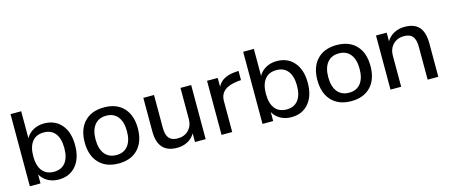

<svg xmlns="http://www.w3.org/2000/svg" viewBox="-47 -1278 4323 1848"><g transform="rotate(-15 2114.5 -354.5)"><path d="M366.2 9.8Q305.7 9.8 258.3 -16.6Q210.9 -43 185.5 -89.8V0H79.1V-718.8H185.5V-450.2Q210.9 -496.1 258.8 -522.5Q306.6 -548.8 366.2 -548.8Q475.6 -548.8 539.1 -474.1Q602.5 -399.4 602.5 -269.5Q602.5 -140.6 539.1 -65.4Q475.6 9.8 366.2 9.8ZM340.8 -74.2Q415 -74.2 455.1 -124.5Q495.1 -174.8 495.1 -269.5Q495.1 -364.3 455.6 -415Q416 -465.8 340.8 -465.8Q265.6 -465.8 225.6 -415Q185.5 -364.3 185.5 -269.5Q185.5 -174.8 225.6 -124.5Q265.6 -74.2 340.8 -74.2Z M963.9 9.8Q838.9 9.8 768.6 -64.5Q698.2 -138.7 698.2 -270.5Q698.2 -401.4 768.6 -475.1Q838.9 -548.8 963.9 -548.8Q1087.9 -548.8 1157.7 -475.1Q1227.5 -401.4 1227.5 -270.5Q1227.5 -138.7 1157.7 -64.5Q1087.9 9.8 963.9 9.8ZM806.6 -270.5Q806.6 -176.8 847.7 -125.5Q888.7 -74.2 963.9 -74.2Q1038.1 -74.2 1078.6 -125.5Q1119.1 -176.8 1119.1 -270.5Q1119.1 -363.3 1078.6 -414.6Q1038.1 -465.8 963.9 -465.8Q888.7 -465.8 847.7 -414.6Q806.6 -363.3 806.6 -270.5Z M1831.1 -539.1V0H1724.6V-85.9Q1698.2 -40 1651.4 -15.1Q1604.5 9.8 1545.9 9.8Q1354.5 9.8 1354.5 -205.1V-539.1H1460.9V-210.9Q1460.9 -141.6 1488.3 -108.9Q1515.6 -76.2 1573.2 -76.2Q1641.6 -76.2 1683.1 -118.7Q1724.6 -161.1 1724.6 -230.5V-539.1Z M1989.3 0V-539.1H2095.7V-451.2Q2137.7 -538.1 2268.6 -549.8L2306.6 -552.7V-460.9L2273.4 -458Q2095.7 -439.5 2095.7 -309.6V0Z M2684.6 9.8Q2624 9.8 2576.7 -16.6Q2529.3 -43 2503.9 -89.8V0H2397.5V-718.8H2503.9V-450.2Q2529.3 -496.1 2577.1 -522.5Q2625 -548.8 2684.6 -548.8Q2793.9 -548.8 2857.4 -474.1Q2920.9 -399.4 2920.9 -269.5Q2920.9 -140.6 2857.4 -65.4Q2793.9 9.8 2684.6 9.8ZM2659.2 -74.2Q2733.4 -74.2 2773.4 -124.5Q2813.5 -174.8 2813.5 -269.5Q2813.5 -364.3 2773.9 -415Q2734.4 -465.8 2659.2 -465.8Q2584 -465.8 2543.9 -415Q2503.9 -364.3 2503.9 -269.5Q2503.9 -174.8 2543.9 -124.5Q2584 -74.2 2659.2 -74.2Z M3282.2 9.8Q3157.2 9.8 3086.9 -64.5Q3016.6 -138.7 3016.6 -270.5Q3016.6 -401.4 3086.9 -475.1Q3157.2 -548.8 3282.2 -548.8Q3406.2 -548.8 3476.1 -475.1Q3545.9 -401.4 3545.9 -270.5Q3545.9 -138.7 3476.1 -64.5Q3406.2 9.8 3282.2 9.8ZM3125 -270.5Q3125 -176.8 3166 -125.5Q3207 -74.2 3282.2 -74.2Q3356.4 -74.2 3397 -125.5Q3437.5 -176.8 3437.5 -270.5Q3437.5 -363.3 3397 -414.6Q3356.4 -465.8 3282.2 -465.8Q3207 -465.8 3166 -414.6Q3125 -363.3 3125 -270.5Z M3672.9 0V-539.1H3779.3V-453.1Q3806.6 -499 3853.5 -523.9Q3900.4 -548.8 3959 -548.8Q4055.7 -548.8 4102.5 -496.1Q4149.4 -443.4 4149.4 -334V0H4043V-329.1Q4043 -398.4 4016.1 -431.2Q3989.3 -463.9 3930.7 -463.9Q3863.3 -463.9 3821.3 -420.9Q3779.3 -377.9 3779.3 -309.6V0Z"/></g></svg>

Font: Min Sans Medium
Style: Regular
Weight: 500
Designer: Jinseong-Kim, NotoSansCJK, Nunito
Foundry: Jinseong-Kim
Version: Version 1.400;Glyphs 3.1.2 (3151)